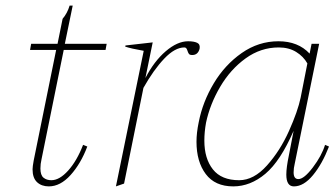

<svg xmlns="http://www.w3.org/2000/svg" viewBox="-20 -654 1192 684"><path d="M128 -87Q124 -70 124 -54Q124 -30 135 -21Q146 -12 163 -12Q192 -12 223 -46.5Q254 -81 276 -138L291 -132Q268 -71 231.5 -30.5Q195 10 154 10Q128 10 112 -5Q96 -20 96 -51Q96 -60 100 -82L180 -476H87L91 -498H185L203 -587Q220 -607 228 -634H239L211 -498H360L356 -476H207Z M691 -480Q685 -458 665 -458Q656 -458 653 -462Q650 -466 647 -475.5Q644 -485 637 -485Q603 -485 565 -445Q527 -405 491 -341L422 0L393 10L492 -473Q446 -481 426 -488L427 -492L524 -503L498 -376Q529 -436 570.5 -471.5Q612 -507 650 -507Q671 -507 682.5 -501.5Q694 -496 691 -480Z M680 -149Q680 -181 688 -219Q702 -291 741.5 -357Q781 -423 841 -465Q901 -507 972 -507Q1042 -507 1083 -463L1090 -498H1117L1030 -71Q1026 -55 1026 -40Q1026 -16 1043 -16Q1063 -16 1094.5 -57.5Q1126 -99 1138 -138L1152 -132Q1128 -70 1095 -30Q1062 10 1027 10Q1000 10 1000 -32Q1000 -57 1009 -100L1026 -188Q979 -80 925.5 -35Q872 10 811 10Q746 10 713 -34Q680 -78 680 -149ZM1051 -306 1075 -428Q1061 -453 1035 -469Q1009 -485 973 -485Q909 -485 855 -446Q801 -407 764.5 -345Q728 -283 714 -217Q708 -184 708 -153Q708 -89 738.5 -50.5Q769 -12 832 -12Q884 -12 931 -64.5Q978 -117 1009.5 -187.5Q1041 -258 1051 -306Z"/></svg>

Font: Trirong Thin
Style: Italic
Weight: 250
Italic angle: -12°
Designer: Katatrad Team
Foundry: CadsonDemak
Version: Version 1.001